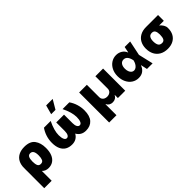

<svg xmlns="http://www.w3.org/2000/svg" viewBox="149 -1912 3251 3251"><g transform="rotate(-45 1774.5 -287.0)"><path d="M306.6 -537.1Q440.4 -537.1 497.1 -461.2Q553.7 -385.3 553.7 -266.6V-256.8Q553.7 -175.3 529.1 -115.2Q504.4 -55.2 457.8 -22.7Q411.1 9.8 346.7 9.8Q272.5 9.8 228.5 -38.1V197.3H50.8V-285.2Q50.8 -364.7 80.8 -421.4Q110.8 -478 168.5 -507.6Q226.1 -537.1 306.6 -537.1ZM300.8 -132.8Q346.2 -132.8 361.6 -168Q377 -203.1 377 -256.8V-266.6Q377 -389.6 299.8 -389.6Q261.7 -389.6 245.1 -356.7Q228.5 -323.7 228.5 -262.7V-260.7Q228.5 -202.1 243.2 -167.5Q257.8 -132.8 300.8 -132.8Z M857.4 -264.6Q857.4 -201.7 873.8 -165.8Q890.1 -129.9 920.9 -129.9Q948.7 -129.9 965.1 -159.4Q981.4 -189 981.4 -242.2V-446.3H1168V-242.2Q1168 -189 1184.8 -159.4Q1201.7 -129.9 1229.5 -129.9Q1259.8 -129.9 1275.9 -166Q1292 -202.1 1292 -264.6Q1292 -378.4 1216.8 -530.3H1378.9Q1420.4 -471.2 1442.6 -399.9Q1464.8 -328.6 1464.8 -253.9Q1464.8 -122.1 1405.8 -56.2Q1346.7 9.8 1242.2 9.8Q1184.1 9.8 1142.3 -14.9Q1100.6 -39.6 1075.2 -85.4Q1049.8 -39.6 1008.1 -14.9Q966.3 9.8 908.2 9.8Q839.4 9.8 789.3 -19Q739.3 -47.9 711.9 -106.7Q684.6 -165.5 684.6 -253.9Q684.6 -329.1 707.3 -400.4Q730 -471.7 771.5 -530.3H932.6Q857.4 -375.5 857.4 -264.6ZM1064.5 -770.5H1220.7L1123 -605.5H1019.5Z M1614.3 -530.3H1798.8V-231.4Q1798.8 -206.1 1811.8 -186Q1824.7 -166 1847.9 -154.8Q1871.1 -143.6 1900.4 -143.6Q1930.2 -143.6 1953.6 -154.8Q1977.1 -166 1990 -186Q2002.9 -206.1 2002.9 -231.4V-530.3H2187.5V0H2011.7V-73.2H2007.8Q1994.6 -43 1966.1 -25.9Q1937.5 -8.8 1900.4 -8.8Q1863.3 -8.8 1835 -25.9Q1806.6 -43 1793.9 -73.2H1789.1V188.5H1614.3Z M2268.6 -265.6Q2268.6 -344.7 2300 -406.5Q2331.5 -468.3 2385 -502.7Q2438.5 -537.1 2502.9 -537.1Q2563.5 -537.1 2610.8 -507.1Q2658.2 -477.1 2678.7 -424.8H2682.6L2704.1 -530.3H2835.9L2780.8 -265.1L2842.8 0H2708L2683.6 -113.3H2678.7Q2659.7 -57.6 2615 -23.2Q2570.3 11.2 2502.9 10.7Q2436 10.7 2382.6 -24.4Q2329.1 -59.6 2298.8 -122.6Q2268.6 -185.5 2268.6 -265.6ZM2536.1 -134.8Q2563.5 -134.8 2587.2 -153.1Q2610.8 -171.4 2627.2 -200.9Q2643.6 -230.5 2650.4 -263.7L2650.9 -265.1L2650.4 -266.6Q2624 -394.5 2541 -394.5Q2495.6 -394.5 2470.9 -359.9Q2446.3 -325.2 2446.3 -267.6Q2446.3 -229 2457.8 -198.7Q2469.2 -168.5 2489.7 -151.6Q2510.3 -134.8 2536.1 -134.8Z M3199.2 -513.7H3486.3V-375H3375Q3408.7 -347.7 3429.4 -313Q3450.2 -278.3 3450.2 -242.2V-232.4Q3450.2 -160.6 3420.9 -106Q3391.6 -51.3 3335.4 -20.8Q3279.3 9.8 3201.2 9.8Q3118.2 9.8 3058.8 -23.9Q2999.5 -57.6 2968.8 -116.7Q2938 -175.8 2937.5 -251V-262.7Q2938 -335.4 2968.5 -392.3Q2999 -449.2 3057.9 -481.4Q3116.7 -513.7 3199.2 -513.7ZM3201.2 -128.9Q3242.2 -128.9 3258.8 -161.1Q3275.4 -193.4 3275.4 -251V-262.7Q3275.4 -314.5 3258.3 -344.7Q3241.2 -375 3199.2 -375Q3153.3 -375 3133.3 -344.5Q3113.3 -314 3112.3 -262.7V-251Q3113.3 -192.9 3132.6 -160.9Q3151.9 -128.9 3201.2 -128.9Z"/></g></svg>

Font: Pretendard JP Black
Style: Regular
Weight: 900
Designer: Base glyphs from Inter by Rasmus Andersson; Hangeul glyphs from Noto Sans CJK(Source Han Sans) by Jang Soo-young and Kan
Foundry: Kil Hyung-jin
Version: Version 1.309